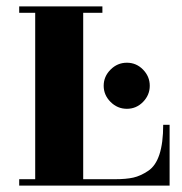

<svg xmlns="http://www.w3.org/2000/svg" viewBox="-20 -580 570 600"><path d="M490 -190H510V0H40V-20H90V-540H40V-560H300V-540H240V-20H340Q374 -20 396.5 -25Q419 -30 443 -46Q490 -77 490 -190ZM448 -312Q448 -283 427 -261.5Q406 -240 376.5 -240Q347 -240 325.5 -261.5Q304 -283 304 -312Q304 -341 325.5 -362.5Q347 -384 376.5 -384Q406 -384 427 -362.5Q448 -341 448 -312Z"/></svg>

Font: Rozha One
Style: Regular
Weight: 400
Designer: Tim Donaldson, Indian Type Foundry
Foundry: Indian Type Foundry
Version: Version 1.300;PS 1.0;hotconv 1.0.78;makeotf.lib2.5.61930; tt